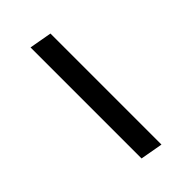

<svg xmlns="http://www.w3.org/2000/svg" viewBox="25 -565 450 450"><g transform="rotate(45 250.0 -340.0)"><path d="M429 -312H61L71 -368H439Z"/></g></svg>

Font: Iosevka Term Curly Lt Obl
Style: Regular
Weight: 300
Italic angle: -9°
Designer: Belleve Invis
Foundry: Belleve Invis
Version: Version 32.3.0